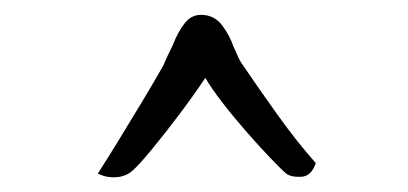

<svg xmlns="http://www.w3.org/2000/svg" viewBox="-20 -879 551 259"><path d="M112 -645Q123 -662 139 -688Q155 -714 171.5 -741.5Q188 -769 200 -790Q202 -795 205.5 -802.5Q209 -810 213 -818Q220 -836 229 -847.5Q238 -859 251 -859Q269 -859 279.5 -845Q290 -831 295 -816Q298 -810 300 -805Q302 -800 305 -795Q328 -761 354.5 -724Q381 -687 406 -659Q400 -641 386 -640.5Q372 -640 366 -645Q361 -649 346.5 -664Q332 -679 314 -699.5Q296 -720 280.5 -740Q265 -760 257 -774Q241 -750 221 -723.5Q201 -697 184 -676.5Q167 -656 160 -650Q151 -641 137 -640Q123 -639 112 -645Z"/></svg>

Font: Yuji Hentaigana Akebono
Style: Regular
Weight: 400
Designer: Kataoka Yuji
Foundry: Kinuta Font Factory
Version: Version 3.002